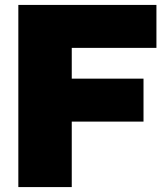

<svg xmlns="http://www.w3.org/2000/svg" viewBox="-20 -760 676 780"><path d="M54.5 0V-740H615.5V-565.5H271.5V-440.5H563V-266H271.5V0Z"/></svg>

Font: Encode Sans Black
Style: Regular
Weight: 900
Designer: Multiple Designers
Foundry: Impallari Type
Version: Version 3.002; ttfautohint (v1.8.3) -l 8 -r 50 -G 200 -x 14 